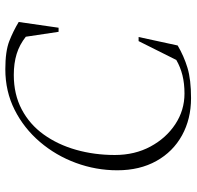

<svg xmlns="http://www.w3.org/2000/svg" viewBox="-28 -682 720 703"><g transform="rotate(-90 331.5 -330.0)"><path d="M324 10Q248 10 188 -23Q128 -56 94 -117Q60 -178 60 -260Q60 -338 87 -411.5Q114 -485 164 -543.5Q214 -602 281.5 -636Q349 -670 430 -670Q496 -670 533 -655.5Q570 -641 603 -621L582 -475H567L549 -595Q520 -618 486 -628.5Q452 -639 409 -639Q338 -639 283 -610Q228 -581 191 -529.5Q154 -478 135 -411Q116 -344 116 -269Q116 -196 147 -138.5Q178 -81 229 -47.5Q280 -14 341 -14Q378 -14 408 -21.5Q438 -29 464 -44L533 -182H548L517 -39Q478 -16 435 -3Q392 10 324 10Z"/></g></svg>

Font: Spectral ExtraLight
Style: Italic
Weight: 275
Italic angle: -10°
Designer: Jean-Baptiste Levee
Foundry: Production Type
Version: Version 2.001